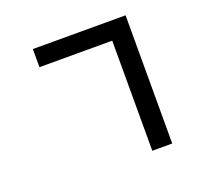

<svg xmlns="http://www.w3.org/2000/svg" viewBox="-139 -958 1279 1185"><g transform="rotate(-20 500.0 -366.0)"><path d="M189 -668H667V55H798V-787H189Z"/></g></svg>

Font: Noto Sans Mono CJK HK
Style: Bold
Weight: 700
Designer: Ryoko NISHIZUKA 西塚涼子 (kana, bopomofo & ideographs); Paul D. Hunt (Latin, Greek & Cyrillic); Sandoll Communications 산돌커뮤니
Foundry: Adobe
Version: Version 2.004;hotconv 1.0.118;makeotfexe 2.5.65603